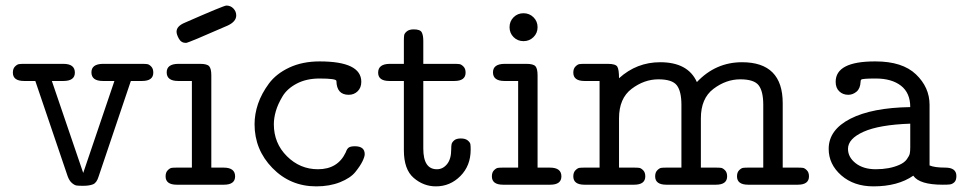

<svg xmlns="http://www.w3.org/2000/svg" viewBox="-20 -659 3433 685"><path d="M25.9 -399.9Q25.9 -414.1 33.4 -421.6Q41 -429.2 47.6 -430.2Q54.2 -431.2 65.9 -431.2H206.1Q247.1 -431.2 247.1 -399.9Q247.1 -370.1 206.1 -370.1H165L276.9 -42L388.2 -370.1H347.2Q306.2 -370.1 306.2 -400.9Q306.2 -430.7 347.2 -431.2H486.8Q499 -431.2 505.6 -430.2Q512.2 -429.2 519.5 -421.6Q526.9 -414.1 526.9 -399.9Q526.9 -370.1 486.8 -370.1H446.8L332 -29.8Q325.2 -6.8 312 -1.5Q298.8 3.9 276.9 3.9Q260.7 3.9 253.4 2.9Q246.1 2 236.6 -6.1Q227.1 -14.2 221.2 -30.8L106 -370.1H65.9Q25.9 -370.1 25.9 -399.9Z M570.8 -29.8Q570.8 -43.9 578.4 -51.5Q585.9 -59.1 592.3 -60.1Q598.6 -61 610.8 -61H664.6V-370.1H615.7Q574.7 -370.1 574.7 -400.9Q574.7 -430.7 615.7 -431.2H693.8Q718.8 -431.2 726.3 -422.6Q733.9 -414.1 733.9 -390.1V-61H777.8Q818.8 -61 818.8 -29.8Q818.8 0 778.8 0H610.8Q570.8 0 570.8 -29.8ZM609.9 -545.9Q609.9 -565.9 639.6 -578.1Q778.8 -639.2 787.6 -639.2Q802.7 -639.2 812.7 -628.7Q822.8 -618.2 822.8 -604Q822.8 -582 792.5 -567.9Q651.4 -505.9 643.6 -505.9Q626.5 -505.9 618.2 -521Q609.9 -536.1 609.9 -545.9Z M888.2 -215.8Q888.2 -252 900.6 -288.6Q913.1 -325.2 939.2 -360.6Q965.3 -396 1012.2 -418Q1059.1 -439.9 1120.1 -439.9Q1269 -439.9 1269 -367.2Q1269 -346.2 1256.1 -333.5Q1243.2 -320.8 1224.1 -320.8Q1181.2 -320.8 1180.2 -370.1Q1180.2 -378.9 1120.1 -378.9Q1073.2 -378.9 1038.8 -360.8Q1004.4 -342.8 987.8 -314.9Q971.2 -287.1 964.1 -262.5Q957 -237.8 957 -215.8Q957 -147.9 1003.7 -101.6Q1050.3 -55.2 1114.3 -55.2Q1185.1 -55.2 1213.4 -115.2Q1218.3 -129.4 1225.3 -133.3Q1232.4 -137.2 1246.1 -137.2Q1281.2 -137.2 1281.2 -108.9Q1281.2 -100.1 1273.2 -83.5Q1265.1 -66.9 1247.8 -45.4Q1230.5 -23.9 1193.4 -9Q1156.2 5.9 1108.4 5.9Q1015.6 5.9 951.9 -59.6Q888.2 -125 888.2 -215.8Z M1329.1 -399.9Q1329.1 -430.7 1370.1 -431.2H1420.9V-513.2Q1420.9 -526.4 1421.9 -533.2Q1422.9 -540 1431.4 -547.1Q1439.9 -554.2 1456.1 -554.2Q1479 -554.2 1484.6 -543.7Q1490.2 -533.2 1490.2 -513.2V-431.2H1601.1Q1613.3 -431.2 1619.6 -430.2Q1626 -429.2 1633.5 -421.6Q1641.1 -414.1 1641.1 -399.9Q1641.1 -370.1 1601.1 -370.1H1490.2V-128.9Q1490.2 -55.2 1538.6 -55.2Q1538.6 -55.2 1539.1 -55.2Q1560.1 -55.2 1575 -73.5Q1589.8 -91.8 1589.8 -126Q1589.8 -138.2 1591.1 -144.5Q1592.3 -150.9 1600.1 -158Q1607.9 -165 1624 -165Q1640.1 -165 1648.7 -158Q1657.2 -150.9 1658.2 -144.5Q1659.2 -138.2 1659.2 -125Q1659.2 -67.9 1622.6 -31Q1585.9 5.9 1535.2 5.9Q1491.2 5.9 1456.1 -24.2Q1420.9 -54.2 1420.9 -123V-370.1H1369.1Q1329.1 -370.1 1329.1 -399.9Z M1734.9 -29.8Q1734.9 -43.9 1742.4 -51.5Q1750 -59.1 1756.3 -60.1Q1762.7 -61 1774.9 -61H1828.6V-370.1H1779.8Q1738.8 -370.1 1738.8 -400.9Q1738.8 -430.7 1779.8 -431.2H1857.9Q1882.8 -431.2 1890.4 -422.6Q1897.9 -414.1 1897.9 -390.1V-61H1941.9Q1982.9 -61 1982.9 -29.8Q1982.9 0 1942.9 0H1774.9Q1734.9 0 1734.9 -29.8ZM1812.3 -526.6Q1797.9 -541 1797.9 -562Q1797.9 -583 1812.3 -597.4Q1826.7 -611.8 1847.7 -611.8Q1868.7 -611.8 1883.3 -597.4Q1897.9 -583 1897.9 -562Q1897.9 -541 1883.3 -526.6Q1868.7 -512.2 1847.7 -512.2Q1826.7 -512.2 1812.3 -526.6Z M2025.4 -29.8Q2025.4 -43.9 2033 -51.5Q2040.5 -59.1 2046.9 -60.1Q2053.2 -61 2065.4 -61H2119.1V-370.1H2065.4Q2025.4 -370.1 2025.4 -399.9Q2025.4 -414.1 2033 -421.6Q2040.5 -429.2 2046.9 -430.2Q2053.2 -431.2 2065.4 -431.2H2148.4Q2176.3 -431.2 2182.4 -421.1Q2188.5 -411.1 2188.5 -379.9Q2251.5 -437 2335.4 -437Q2434.6 -437 2466.3 -366.2Q2533.2 -437 2627.4 -437Q2772.5 -437 2772.5 -291V-61H2826.2Q2838.4 -61 2844.7 -60.1Q2851.1 -59.1 2858.6 -51.5Q2866.2 -43.9 2866.2 -29.8Q2866.2 0 2826.2 0H2649.4Q2609.4 0 2609.4 -29.8Q2609.4 -43.9 2616.9 -51.5Q2624.5 -59.1 2630.9 -60.1Q2637.2 -61 2649.4 -61H2703.1V-285.2Q2703.1 -333 2686.8 -354.5Q2670.4 -376 2621.1 -376Q2570.3 -376 2525.4 -342Q2480.5 -308.1 2480.5 -236.8V-61H2534.2Q2546.4 -61 2552.7 -60.1Q2559.1 -59.1 2566.7 -51.5Q2574.2 -43.9 2574.2 -29.8Q2574.2 0 2534.2 0H2357.4Q2317.4 0 2317.4 -29.8Q2317.4 -43.9 2325 -51.5Q2332.5 -59.1 2338.9 -60.1Q2345.2 -61 2357.4 -61H2411.1V-285.2Q2411.1 -333 2394.8 -354.5Q2378.4 -376 2329.1 -376Q2278.3 -376 2233.4 -342Q2188.5 -308.1 2188.5 -236.8V-61H2242.2Q2254.4 -61 2260.7 -60.1Q2267.1 -59.1 2274.7 -51.5Q2282.2 -43.9 2282.2 -29.8Q2282.2 0 2242.2 0H2065.4Q2025.4 0 2025.4 -29.8Z M2936.5 -127.9Q2936.5 -195.8 3013.9 -235.4Q3091.3 -274.9 3227.5 -276.9Q3227.5 -327.6 3194.3 -353.3Q3161.1 -378.9 3104.5 -378.9Q3079.6 -378.9 3067.4 -377.9Q3055.2 -377 3052.7 -375Q3050.3 -373 3050.3 -367.2Q3049.3 -343.3 3035.9 -332Q3022.5 -320.8 3006.3 -320.8Q2987.3 -320.8 2974.4 -333Q2961.4 -345.2 2961.4 -367.2Q2961.4 -439.9 3101.6 -439.9Q3102.5 -439.9 3103.5 -439.9Q3199.7 -439.9 3248 -393.6Q3296.4 -347.2 3296.4 -285.2V-68.8Q3314.5 -61 3352.5 -61Q3392.1 -61 3392.1 -31.2Q3392.1 -15.6 3384.8 -8.8Q3377.4 -2 3368.9 -1Q3360.4 0 3343.3 0Q3260.3 0 3238.3 -32.2Q3183.1 5.9 3096.2 5.9Q3026.4 5.9 2981.4 -33.4Q2936.5 -72.8 2936.5 -127.9ZM3005.4 -127.9Q3005.4 -98.1 3032.7 -76.7Q3060.1 -55.2 3104.5 -55.2Q3153.3 -55.2 3188.5 -70.8Q3206.5 -78.6 3215.3 -90.8Q3224.1 -103 3225.8 -111.1Q3227.5 -119.1 3227.5 -133.8V-217.8Q3116.7 -213.9 3061 -189Q3005.4 -164.1 3005.4 -127.9Z"/></svg>

Font: CMU Typewriter Text Variable Width
Style: Medium
Weight: 500
Version: Version 0.7.0